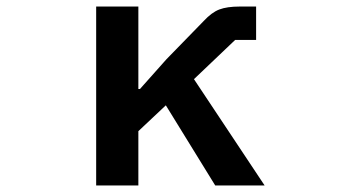

<svg xmlns="http://www.w3.org/2000/svg" viewBox="-20 -567 1040 587"><path d="M274 0V-547H403V-295H408L489 -386L603 -503Q627 -529 650.5 -538Q674 -547 713 -547H763V-445H699L573 -325L789 0H638L487 -245L403 -166V0Z"/></svg>

Font: IBM Plex Sans JP SemiBold
Style: Regular
Weight: 600
Designer: Mike Abbink; Paul van der Laan; Pieter van Rosmalen; Wujin Sim; Yejin Wi; Jinhee Kim; Boomi Park; Yona Kim; Kichan Ma
Foundry: Sandoll Inc.
Version: Version 1.001